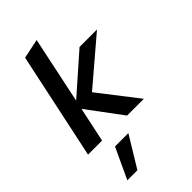

<svg xmlns="http://www.w3.org/2000/svg" viewBox="-302 -823 1199 1199"><g transform="rotate(-45 298.0 -223.0)"><path d="M4 0 154 -706 283 -733 190 -291 442 -513H596L297 -258L497 0H349L177 -231L128 0ZM159 83H277L153 287H64Z"/></g></svg>

Font: Rosa Sans SemiBold
Style: Italic
Weight: 600
Italic angle: -12°
Designer: Pentagram / MCKL
Foundry: Pentagram / MCKL
Version: Version 1.005;September 16, 2019;FontCreator 11.5.0.2425 64-